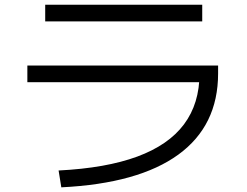

<svg xmlns="http://www.w3.org/2000/svg" viewBox="-20 -752 1040 807"><path d="M226.3 -35.4Q425.6 -45.4 557 -93.9Q688.3 -142.4 753.4 -229.5Q818.6 -316.7 818.6 -443.3L855.3 -406.6H95V-476.7H896.7V-443.3Q896.7 -223.6 729.5 -102.1Q562.3 19.4 237.7 35.4ZM170 -662V-732H830V-662Z"/></svg>

Font: M PLUS 2 Thin
Style: Regular
Weight: 100
Designer: Coji Morishita
Foundry: UNDERFOREST DESIGN
Version: Version 1.001